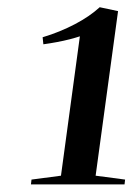

<svg xmlns="http://www.w3.org/2000/svg" viewBox="-20 -920 358 518"><path d="M65 -435.5 144.5 -446 195.5 -822Q185 -818.5 168.8 -814.2Q152.5 -810 133.8 -806.5Q115 -803 97 -800.5L95 -819.5Q118.5 -826.5 140.5 -835.5Q162.5 -844.5 182.5 -855Q202.5 -865.5 219.5 -877.2Q236.5 -889 249 -900.5L298.5 -890L238 -446L317.5 -435.5L316 -422.5H63.5Z"/></svg>

Font: Merriweather 144pt Medium
Style: Italic
Weight: 500
Italic angle: -7.8°
Version: Version 2.101